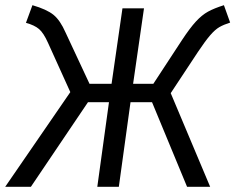

<svg xmlns="http://www.w3.org/2000/svg" viewBox="-42 -720 907 740"><path d="M845 -633Q820 -625 803.5 -615.5Q787 -606 768 -584Q749 -562 721 -520L616 -361L768 0H679L544 -326H461L416 0H333L378 -326H297L77 0H-22L229 -365L143 -555Q126 -593 108.5 -608Q91 -623 58 -632L83 -700Q138 -684 164 -663Q190 -642 211 -594L303 -397H388L430 -688H513L471 -397H549L659 -565Q690 -612 713 -637Q736 -662 759.5 -675Q783 -688 821 -700Z"/></svg>

Font: FiraGO Book
Style: Italic
Weight: 350
Italic angle: -8°
Designer: bBox Type GmbH
Foundry: bBox Type GmbH
Version: Version 1.001